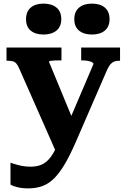

<svg xmlns="http://www.w3.org/2000/svg" viewBox="-20 -803 700 1062"><path d="M399 -103 353 -22 296 51 85 -427Q78 -443 70 -452Q62 -461 50.5 -464Q39 -467 22 -467H16V-540H320V-469H315Q299 -469 284 -468.5Q269 -468 260 -466.5Q251 -465 251 -461ZM399 -17Q369 52 340.5 101Q312 150 282.5 180.5Q253 211 217.5 225Q182 239 136 239Q103 239 76.5 232.5Q50 226 38 218V97Q42 98 58 103.5Q74 109 98 114Q122 119 148 119Q176 119 198.5 112Q221 105 240.5 87.5Q260 70 277.5 39Q295 8 312 -39L340 -81L497 -449Q497 -455 488 -459.5Q479 -464 465 -466.5Q451 -469 434 -469H429V-540H644V-467H639Q623 -467 611.5 -462.5Q600 -458 591 -447.5Q582 -437 573 -418ZM319 -697Q319 -656 292.5 -634Q266 -612 221 -612Q176 -612 150 -633.5Q124 -655 124 -697Q124 -739 150 -761Q176 -783 221 -783Q266 -783 292.5 -761Q319 -739 319 -697ZM586 -697Q586 -656 560 -634Q534 -612 488 -612Q444 -612 417.5 -633.5Q391 -655 391 -697Q391 -739 417.5 -761Q444 -783 488 -783Q534 -783 560 -761Q586 -739 586 -697Z"/></svg>

Font: Roboto Serif 20pt
Style: Bold
Weight: 700
Version: Version 1.008